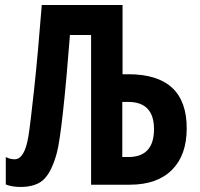

<svg xmlns="http://www.w3.org/2000/svg" viewBox="-20 -734 793 763"><path d="M206 -127Q217 -168 230.5 -291Q244 -414 258 -595H342V0H496Q604 0 663 -58.5Q722 -117 722 -224Q722 -439 490 -439H467V-714H146Q131 -523 116 -383Q101 -243 93 -193Q78 -101 38 -101Q20 -101 3 -110V-1Q26 9 64 9Q127 8 157 -24Q187 -56 206 -127ZM466 -329H489Q592 -329 592 -221Q592 -110 490 -110H466Z"/></svg>

Font: Noto Sans UI Condensed
Style: Bold
Weight: 700
Width: 3
Designer: Monotype Design Team
Foundry: Monotype Imaging Inc.
Version: 1.001